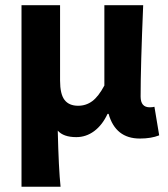

<svg xmlns="http://www.w3.org/2000/svg" viewBox="-20 -516 640 732"><path d="M62 195.8V-496.1H209V-209Q209 -157.2 226.1 -135Q243.2 -112.8 277.8 -112.8Q308.1 -112.8 331.8 -130.4Q355.5 -147.9 377.9 -189.9V-496.1H525.9Q516.1 -263.7 516.1 -147.9Q516.1 -106.9 550.8 -106.9Q561 -106.9 568.8 -108.9L586.9 0Q556.6 12.2 513.2 12.2Q420.4 12.2 394 -82H390.1Q370.1 -39.1 339.1 -16.1Q308.1 6.8 271 6.8Q221.7 6.8 200.2 -18.1Q203.6 127.4 210.9 195.8Z"/></svg>

Font: Office Code Pro D Bold
Style: Regular
Weight: 700
Designer: Nathan Rutzky & Paul D. Hunt
Foundry: Adobe Systems Incorporated
Version: Version 1.004;PS 001.004;hotconv 1.0.70;makeotf.lib2.5.58329